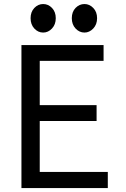

<svg xmlns="http://www.w3.org/2000/svg" viewBox="-20 -956 640 976"><path d="M89 0V-727H506.5V-646.5H141.5L182 -685V-394.5L141.5 -421.5H471V-341H155.5L182 -370.5V-34L141.5 -82H528V0ZM199.5 -790.5Q173.5 -790.5 154.5 -811Q135.5 -831.5 135.5 -863.5Q135.5 -895.5 154.5 -915.5Q173.5 -935.5 199.5 -935.5Q225.5 -935.5 244.5 -915.5Q263.5 -895.5 263.5 -863.5Q263.5 -831.5 244.2 -811Q225 -790.5 199.5 -790.5ZM409.5 -790.5Q383.5 -790.5 364.2 -811Q345 -831.5 345 -863.5Q345 -896 364.2 -915.8Q383.5 -935.5 409.5 -935.5Q435 -935.5 454.2 -915.5Q473.5 -895.5 473.5 -863.5Q473.5 -831.5 454 -811Q434.5 -790.5 409.5 -790.5Z"/></svg>

Font: Spline Sans Mono
Style: Regular
Weight: 400
Monospace: yes
Designer: Eben Sorkin, Mirko Velimirovic
Foundry: Sorkin Type
Version: Version 1.004